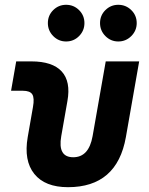

<svg xmlns="http://www.w3.org/2000/svg" viewBox="-20 -775 626 805"><path d="M265.1 9.8Q168.5 9.8 123.8 -45.9Q79.1 -101.6 96.2 -200.2L118.2 -326.2Q125 -363.8 115.5 -379.2Q106 -394.5 75.7 -394.5H26.4L47.9 -517.6H111.3Q200.2 -517.6 238.8 -475.3Q277.3 -433.1 262.7 -351.6L236.8 -204.1Q221.2 -115.7 287.1 -115.7Q352.5 -115.7 368.2 -204.1L423.3 -517.6H563.5L507.8 -200.2Q470.7 9.8 265.1 9.8ZM475.9 -601.1Q444.5 -601.1 421.9 -623.8Q399.4 -646.6 399.4 -678.2Q399.4 -710.4 421.9 -732.7Q444.5 -754.9 475.9 -754.9Q507.8 -754.9 530.5 -732.6Q553.2 -710.3 553.2 -678.2Q553.2 -646.6 530.5 -623.8Q507.8 -601.1 475.9 -601.1ZM257.1 -601.1Q225.6 -601.1 203.1 -623.8Q180.7 -646.6 180.7 -678.2Q180.7 -710.4 203.2 -732.7Q225.7 -754.9 257.1 -754.9Q289.1 -754.9 311.5 -732.6Q334 -710.3 334 -678.2Q334 -646.6 311.6 -623.8Q289.2 -601.1 257.1 -601.1Z"/></svg>

Font: Cascadia Mono NF
Style: Italic
Weight: 400
Italic angle: -10°
Monospace: yes
Designer: Aaron Bell
Foundry: Saja Typeworks
Version: Version 2404.023